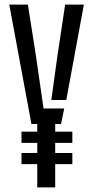

<svg xmlns="http://www.w3.org/2000/svg" viewBox="-20 -820 408 840"><path d="M74 -102V-150.5H143V-195H74V-244H143V-277.5H117.5L20.5 -800H102L137.5 -574L170.5 -345.5H261L247 -277.5H221.5V-244H296.5V-195H221.5V-150.5H296.5V-102H221.5V0H143V-102ZM204.5 -382.5 231 -574 265 -800H347L270 -382.5Z"/></svg>

Font: Big Shoulders Stencil Text
Style: Regular
Weight: 400
Designer: Patric King
Foundry: XO Type Co
Version: Version 1.000